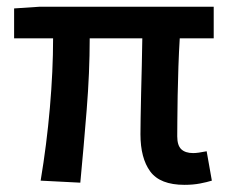

<svg xmlns="http://www.w3.org/2000/svg" viewBox="-20 -525 665 558"><path d="M516.1 12.2Q445.3 12.2 416.7 -26.6Q388.2 -65.4 388.2 -134.8Q388.2 -150.4 388.7 -181.9Q389.2 -213.4 390.1 -252.9Q391.1 -292.5 392.1 -334.5Q393.1 -376.5 393.6 -413.6H240.7Q240.7 -314.9 231.9 -205.6Q223.1 -96.2 213.4 5.9L98.1 0Q115.7 -105 125 -212.2Q134.3 -319.3 134.3 -413.6H21V-500.5L94.7 -505.4H601.1V-413.6H502.4Q500 -375 498.5 -331.3Q497.1 -287.6 496.3 -246.6Q495.6 -205.6 495.4 -174.1Q495.1 -142.6 495.1 -128.9Q495.1 -102.5 506.8 -91.3Q518.6 -80.1 541.5 -80.1Q554.7 -80.1 580.6 -85.4L595.7 0Q581.5 4.4 561.3 8.3Q541 12.2 516.1 12.2Z"/></svg>

Font: Akatab
Style: Bold
Weight: 700
Designer: SIL Global
Foundry: SIL Global
Version: Version 4.100